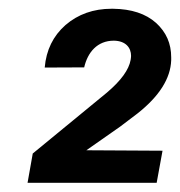

<svg xmlns="http://www.w3.org/2000/svg" viewBox="-20 -737 405 432"><path d="M345.7 -397.9 174.3 -398.9 251 -452.6 289.6 -481.9C338.4 -520.5 363.8 -560.5 365.2 -601.6C365.2 -603.5 365.2 -606 365.2 -607.9C365.2 -639.2 354 -664.6 331.1 -685.5C308.1 -706.1 275.9 -716.8 234.4 -717.3C233.4 -717.3 232.4 -717.3 231 -717.3C190.4 -717.3 155.8 -705.1 127.4 -680.7C99.6 -656.2 84 -624.5 80.6 -585L169.4 -585.4C177.2 -619.1 198.7 -645.5 236.3 -645.5C263.2 -645 274.9 -629.4 274.9 -611.3C274.9 -608.4 274.4 -605.5 273.9 -602.1C270 -580.1 252.4 -555.7 220.7 -528.8L53.7 -391.6L42 -325.7H332.5Z"/></svg>

Font: Roboto Medium
Style: Italic
Weight: 500
Italic angle: -12°
Designer: Google
Version: Version 2.137; 2017